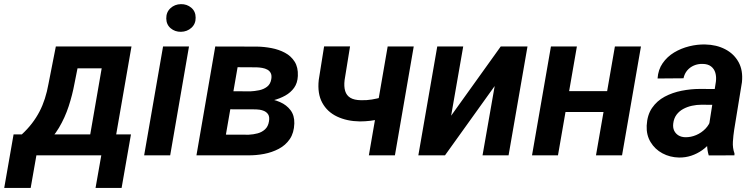

<svg xmlns="http://www.w3.org/2000/svg" viewBox="-82 -754 3668 932"><path d="M189 -528.3H315.4L279.3 -347.2Q269.5 -293.9 251.5 -238.5Q233.4 -183.1 204.3 -134Q175.3 -85 132.8 -49.6Q90.3 -14.2 31.7 0H-2.9L8.8 -100.1L23.4 -101.1Q51.8 -127.4 73 -155Q94.2 -182.6 109.6 -212.2Q125 -241.7 135.7 -275.1Q146.5 -308.6 153.3 -346.7ZM222.7 -528.3H556.2L464.4 0H338.4L411.6 -422.4H204.1ZM-16.1 -101.6H553.7L508.3 158.2H381.8L409.7 0H94.7L66.9 158.2H-61.5Z M835.4 -528.3 744.1 0H617.7L709.5 -528.3ZM725.1 -664.1Q724.6 -694.8 745.4 -714.1Q766.1 -733.4 796.4 -733.9Q825.2 -734.4 846.4 -716.6Q867.7 -698.7 867.7 -668.5Q868.2 -638.2 847.2 -619.1Q826.2 -600.1 796.4 -599.6Q767.6 -599.1 746.6 -616.7Q725.6 -634.3 725.1 -664.1Z M1157.7 -223.1 990.7 -223.6 1005.4 -311 1132.8 -310.5Q1153.8 -311.5 1175.8 -315.9Q1197.8 -320.3 1214.4 -333Q1231 -345.7 1234.9 -370.1Q1237.8 -387.7 1232.4 -398.7Q1227.1 -409.7 1216.1 -415.8Q1205.1 -421.9 1191.2 -424.3Q1177.2 -426.8 1163.1 -427.2L1071.3 -427.7L997.1 0H871.6L962.9 -528.3L1166 -527.8Q1200.2 -527.3 1235.8 -520.5Q1271.5 -513.7 1301 -498Q1330.6 -482.4 1348.1 -454.8Q1365.7 -427.2 1363.8 -385.3Q1362.3 -351.1 1345.7 -327.9Q1329.1 -304.7 1302.7 -290Q1276.4 -275.4 1246.1 -267.6Q1215.8 -259.8 1187 -257.3ZM1122.6 0H915.5L979.5 -100.6L1125.5 -100.1Q1147.9 -101.1 1168.7 -106.7Q1189.5 -112.3 1204.6 -126.2Q1219.7 -140.1 1223.6 -164.6Q1227.5 -186.5 1219.5 -199Q1211.4 -211.4 1195.6 -217Q1179.7 -222.7 1160.6 -223.1L1023.9 -223.6L1040.5 -311L1186 -310.5L1211.4 -275.9Q1246.1 -272 1277.6 -258.3Q1309.1 -244.6 1328.4 -219Q1347.7 -193.4 1346.7 -154.8Q1345.2 -108.9 1324.7 -78.9Q1304.2 -48.8 1271.2 -31.5Q1238.3 -14.2 1199.5 -6.8Q1160.6 0.5 1122.6 0Z M1926.3 -528.3 1835 0H1708.5L1799.8 -528.3ZM1826.2 -298.3 1816.9 -195.8Q1793.9 -184.6 1768.3 -177.7Q1742.7 -170.9 1716.3 -167.7Q1689.9 -164.6 1664.6 -164.6Q1602.1 -165.5 1554.2 -188.2Q1506.3 -210.9 1482.2 -255.4Q1458 -299.8 1465.3 -366.2L1491.2 -528.8H1617.2L1590.8 -365.7Q1586.9 -334 1593.5 -312.3Q1600.1 -290.5 1618.7 -279.3Q1637.2 -268.1 1669.9 -267.6Q1696.8 -266.6 1723.1 -271Q1749.5 -275.4 1775.1 -282.7Q1800.8 -290 1826.2 -298.3Z M2107.9 -192.4 2348.6 -528.3H2478.5L2386.7 0H2260.3L2319.3 -336.4L2078.1 0H1948.7L2040.5 -528.3H2166.5Z M2904.8 -311.5 2886.7 -210.4H2622.6L2640.6 -311.5ZM2718.3 -528.3 2626.5 0H2500.5L2592.3 -528.3ZM3029.3 -528.3 2937.5 0H2811L2902.8 -528.3Z M3354.5 -112.3 3393.1 -357.9Q3396 -381.3 3390.4 -400.6Q3384.8 -419.9 3369.6 -431.6Q3354.5 -443.4 3328.6 -443.8Q3305.7 -444.3 3286.4 -436Q3267.1 -427.7 3253.9 -412.1Q3240.7 -396.5 3235.8 -374L3109.9 -373Q3112.8 -416 3134.8 -447.5Q3156.7 -479 3190.4 -499.3Q3224.1 -519.5 3263.7 -529.3Q3303.2 -539.1 3341.3 -538.1Q3395.5 -537.1 3438 -515.1Q3480.5 -493.2 3502.9 -452.9Q3525.4 -412.6 3519.5 -355L3481.9 -124.5Q3477.5 -96.2 3475.6 -66.2Q3473.6 -36.1 3483.4 -8.8L3482.9 0L3358.4 0.5Q3350.1 -26.9 3350.3 -55.7Q3350.6 -84.5 3354.5 -112.3ZM3407.7 -321.8 3395 -245.1 3322.3 -245.6Q3299.8 -245.6 3277.1 -240.7Q3254.4 -235.8 3234.9 -225.3Q3215.3 -214.8 3202.1 -197.3Q3189 -179.7 3186 -154.3Q3183.6 -134.8 3190.4 -120.1Q3197.3 -105.5 3211.2 -96.9Q3225.1 -88.4 3244.6 -87.9Q3271.5 -87.4 3297.4 -98.4Q3323.2 -109.4 3342.5 -129.4Q3361.8 -149.4 3369.1 -175.8L3398.9 -119.1Q3388.2 -90.3 3369.6 -66.4Q3351.1 -42.5 3326.7 -25.1Q3302.2 -7.8 3273.7 1.7Q3245.1 11.2 3213.9 10.7Q3169.9 9.8 3133.5 -9.8Q3097.2 -29.3 3076.2 -64Q3055.2 -98.6 3057.1 -144Q3059.6 -195.8 3083.3 -230.2Q3106.9 -264.6 3144.5 -284.7Q3182.1 -304.7 3226.8 -313.5Q3271.5 -322.3 3314.9 -322.3Z"/></svg>

Font: Roboto SemiBold
Style: Italic
Weight: 600
Designer: Christian Robertson
Foundry: Google
Version: Version 3.009; 2024